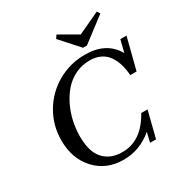

<svg xmlns="http://www.w3.org/2000/svg" viewBox="-199 -1031 1149 1199"><g transform="rotate(-30 375.5 -431.0)"><path d="M478 -720.2 359.9 -851.6 375.5 -875 507.3 -799.3 665 -873 678.7 -851.6 505.9 -720.2ZM350.1 12.7Q226.1 12.7 148.7 -70.8Q71.3 -154.3 71.3 -286.1Q71.3 -393.1 123.8 -482.9Q176.3 -572.8 266.8 -625Q357.4 -677.2 465.3 -677.2Q620.1 -677.2 684.6 -562.5L706.5 -650.4H751L693.4 -424.8H647.9Q645 -467.3 634.8 -502.7Q624.5 -538.1 604.7 -567.9Q585 -597.7 551.3 -614.5Q517.6 -631.3 472.7 -631.3Q417.5 -631.3 369.9 -608.4Q322.3 -585.4 288.6 -547.1Q254.9 -508.8 231 -459.2Q207 -409.7 195.6 -356Q184.1 -302.2 184.1 -249Q184.1 -138.7 232.7 -85.7Q281.2 -32.7 367.2 -32.7Q504.4 -32.7 588.9 -185.5H634.3L586.9 2.9H543.5L560.5 -66.4Q466.3 12.7 350.1 12.7Z"/></g></svg>

Font: Elstob 6pt Medium
Style: Italic
Weight: 500
Italic angle: -20°
Designer: Peter S. Baker
Version: Version 1.015